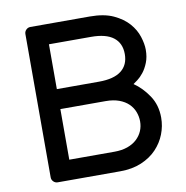

<svg xmlns="http://www.w3.org/2000/svg" viewBox="-79 -776 826 852"><g transform="rotate(-10 334.0 -350.0)"><path d="M86 0ZM181 -318V-90H385Q418 -90 443.5 -99Q469 -108 486 -124Q503 -140 511.5 -160Q520 -180 520 -203Q520 -225 512 -246Q504 -267 487.5 -283Q471 -299 445.5 -308.5Q420 -318 385 -318ZM181 -610V-408H371Q438 -408 471.5 -434Q505 -460 505 -509Q505 -558 471.5 -584Q438 -610 371 -610ZM113 0Q102 0 94 -8Q86 -16 86 -27V-673Q86 -684 94 -692Q102 -700 113 -700H381Q445 -700 487 -680.5Q529 -661 554 -632.5Q579 -604 589.5 -571Q600 -538 600 -512Q600 -479 590 -454Q580 -429 566.5 -412Q553 -395 539.5 -385Q526 -375 520 -371Q558 -345 586.5 -302.5Q615 -260 615 -203Q615 -165 601 -129Q587 -93 559.5 -64Q532 -35 490.5 -17.5Q449 0 395 0Z"/></g></svg>

Font: Rubik
Style: Regular
Weight: 400
Designer: Hubert & Fischer
Foundry: Hubert & Fischer
Version: Version 1.002; ttfautohint (v1.6)